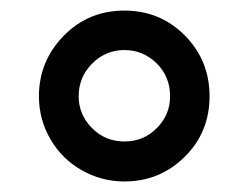

<svg xmlns="http://www.w3.org/2000/svg" viewBox="-20 -744 468 361"><path d="M53.2 -563Q53.2 -628.9 99.6 -676.5Q146 -724.1 213.9 -724.1Q281.2 -724.1 327.6 -677.2Q374 -630.4 374 -563Q374 -495.1 327.1 -449Q280.3 -402.8 213.9 -402.8Q170.9 -402.8 133.5 -424.1Q96.2 -445.3 74.7 -482.4Q53.2 -519.5 53.2 -563ZM127.9 -563Q127.9 -528.8 152.8 -503.4Q177.7 -478 213.9 -478Q250 -478 274.9 -503.2Q299.8 -528.3 299.8 -563Q299.8 -600.1 274.4 -625Q249 -649.9 213.9 -649.9Q178.7 -649.9 153.3 -624.5Q127.9 -599.1 127.9 -563Z"/></svg>

Font: JBL Sans
Style: Semibold
Weight: 600
Version: Version 1.10